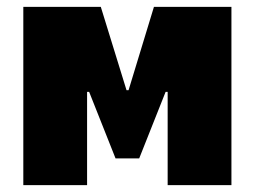

<svg xmlns="http://www.w3.org/2000/svg" viewBox="-20 -540 743 560"><path d="M48 0H234V-272H240L317 -78H386L463 -272H469V0H655V-520H429L355 -277H349L274 -520H48Z"/></svg>

Font: Fixel Text Black
Style: Regular
Weight: 900
Width: 4
Designer: AlfaBravo + MacPaw
Foundry: Kyrylo Tkachov, Marchela Mozhyna, Serhii Makarenko, Maria Weinstein, Zakhar Kryvoshyya
Version: Version 1.211